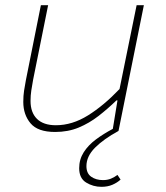

<svg xmlns="http://www.w3.org/2000/svg" viewBox="-20 -498 640 742"><path d="M372 224Q340 224 313 207.5Q286 191 286 152Q286 118 303.5 90.5Q321 63 350.5 41Q380 19 416 0L434 -110H430Q397 -78 361 -50Q325 -22 284 -5Q243 12 193 12Q126 12 98 -21.5Q70 -55 70 -104Q70 -128 73 -147.5Q76 -167 80 -188L138 -478H166L108 -190Q104 -168 101 -148.5Q98 -129 98 -108Q98 -63 123 -38.5Q148 -14 196 -14Q259 -14 320 -52Q381 -90 442 -154L508 -478H536L438 8Q381 39 347.5 72.5Q314 106 314 144Q314 172 332.5 185Q351 198 378 198Q395 198 408.5 192.5Q422 187 434 178L446 196Q433 208 414.5 216Q396 224 372 224Z"/></svg>

Font: SourceCodeVF
Style: Italic
Weight: 200
Italic angle: -11°
Monospace: yes
Designer: Paul D. Hunt, Teo Tuominen
Foundry: Adobe
Version: Version 1.026;hotconv 1.1.0;makeotfexe 2.6.0